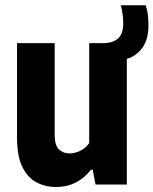

<svg xmlns="http://www.w3.org/2000/svg" viewBox="-20 -714 594 743"><path d="M197.9 9.7Q155.2 9.7 120.8 -8.6Q86.4 -26.8 66.2 -68.6Q45.9 -110.5 45.9 -181.4V-547H191.6V-193.4Q191.6 -151.8 208 -136Q224.5 -120.2 249.4 -120.2Q261.2 -120.2 275.3 -124.4Q289.4 -128.6 302.7 -137.6Q316 -146.5 325.2 -160.7V-547H379.1Q415.2 -547 436.1 -564.5Q456.9 -582 456.9 -624.8Q456.9 -641.2 454.7 -658.1Q452.5 -674.9 447.7 -693.7H543.9Q549.9 -675.6 552.2 -656.6Q554.5 -637.5 554.5 -616.1Q554.5 -565.7 534.8 -534.8Q515.2 -503.9 481.2 -489.6Q447.2 -475.4 404 -475.4L470.8 -537.4V0H349.6L338.9 -57.2H332Q305.5 -23.6 271.7 -6.9Q237.9 9.7 197.9 9.7Z"/></svg>

Font: Encode Sans Condensed Thin
Style: Regular
Weight: 100
Width: 3
Designer: Multiple Designers
Foundry: Impallari Type
Version: Version 3.002